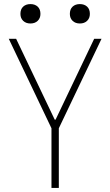

<svg xmlns="http://www.w3.org/2000/svg" viewBox="-20 -920 540 940"><path d="M232 0V-292L23 -730H59L248 -334H252L441 -730H477L268 -292V0ZM129 -805Q107 -805 93.5 -818Q80 -831 80 -852Q80 -875 93.5 -887.5Q107 -900 129 -900Q151 -900 164.5 -887.5Q178 -875 178 -852Q178 -831 164.5 -818Q151 -805 129 -805ZM371 -805Q349 -805 335.5 -818Q322 -831 322 -852Q322 -875 335.5 -887.5Q349 -900 371 -900Q393 -900 406.5 -887.5Q420 -875 420 -852Q420 -831 406.5 -818Q393 -805 371 -805Z"/></svg>

Font: M PLUS 1 Code ExtraLight
Style: Regular
Weight: 250
Designer: Coji Morishita
Foundry: UNDERFOREST DESIGN
Version: Version 1.002